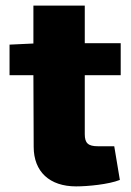

<svg xmlns="http://www.w3.org/2000/svg" viewBox="-20 -651 466 684"><path d="M410 -383V-497H282V-631H99V-496L14 -492V-383H99L100 -128C100 -39 157 13 251 13C292 13 367 6 407 -10L387 -130H329C294 -130 282 -141 282 -173V-383Z"/></svg>

Font: Exo 2 Extra Bold
Style: Regular
Weight: 800
Designer: Natanael Gama
Version: Version 1.001;PS 001.001;hotconv 1.0.88;makeotf.lib2.5.64775